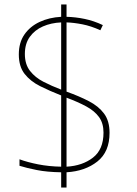

<svg xmlns="http://www.w3.org/2000/svg" viewBox="-20 -779 610 857"><path d="M253 -10Q190 -11 144.5 -20Q99 -29 67 -39V-68Q102 -55 150 -45.5Q198 -36 253 -35V-353Q202 -373 159 -394.5Q116 -416 90 -449Q64 -482 64 -536Q64 -589 89 -625Q114 -661 156.5 -681Q199 -701 253 -704V-759H277V-704Q317 -703 358 -694.5Q399 -686 439 -667L428 -644Q386 -663 347.5 -670.5Q309 -678 277 -679V-370Q333 -350 376.5 -327.5Q420 -305 444.5 -272Q469 -239 469 -186Q469 -101 414.5 -58Q360 -15 277 -10V58H253ZM253 -679Q208 -677 171.5 -661Q135 -645 113 -614.5Q91 -584 91 -538Q91 -492 114 -462.5Q137 -433 174 -414Q211 -395 253 -379ZM277 -35Q348 -39 395 -75.5Q442 -112 442 -187Q442 -229 422 -256.5Q402 -284 365 -304Q328 -324 277 -343Z"/></svg>

Font: Noto Sans Sinhala UI Thin
Style: Regular
Weight: 100
Designer: Jelle Bosma - Monotype Design Team
Foundry: Monotype Imaging Inc.
Version: Version 2.006; ttfautohint (v1.8.4.7-5d5b)